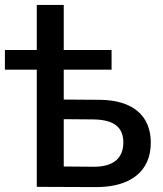

<svg xmlns="http://www.w3.org/2000/svg" viewBox="-21 -762 663 783"><path d="M239 -276 359 -275C440 -274 482 -246 482 -181C482 -115 439 -81 359 -82L239 -83ZM239 -478H434V-558H239V-742H129V-558H-1V-478H129V0L368 1C512 2 594 -64 594 -180C594 -290 521 -354 385 -355L239 -356Z"/></svg>

Font: Montserrat-Alt1 SemBd
Style: Regular
Weight: 600
Designer: Differentunic
Foundry: Differentunic
Version: Version 7.222